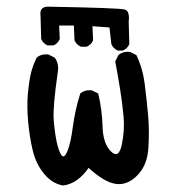

<svg xmlns="http://www.w3.org/2000/svg" viewBox="-20 -573 540 585"><path d="M171.9 -7.8Q138.7 -13.7 114.3 -43.5Q89.8 -73.2 80.1 -113.3Q70.3 -153.3 65.9 -200.7Q61.5 -248 64.9 -286.6Q68.4 -325.2 74.2 -349.6Q80.1 -374 91.8 -397.5Q105.5 -409.2 127 -407.2L146.5 -397.5Q160.2 -379.9 156.2 -354.5Q140.6 -246.1 143.6 -208.5Q146.5 -170.9 152.3 -142.6Q158.2 -114.3 166.5 -101.1Q174.8 -87.9 185.1 -111.8Q195.3 -135.7 202.1 -187.5Q209 -239.3 224.6 -288.1Q238.3 -299.8 259.8 -297.9L279.3 -288.1Q291 -239.3 292.5 -187.5Q293.9 -135.7 317.9 -111.8Q341.8 -87.9 351.1 -132.3Q360.4 -176.8 356.4 -218.8Q352.5 -260.7 345.7 -302.7Q338.9 -344.7 331.1 -385.7L340.8 -405.3Q354.5 -417 376 -415L395.5 -405.3Q415 -364.3 420.9 -317.4Q426.8 -270.5 431.2 -222.7Q435.5 -174.8 432.1 -122.1Q428.7 -69.3 398.4 -38.6Q368.2 -7.8 333 -12.7Q297.9 -17.6 250 -61.5Q215.8 -12.7 171.9 -7.8ZM338.9 -418.9Q325.2 -424.8 319.3 -438.5L313.5 -489.3L261.7 -493.2L263.7 -450.2Q257.8 -436.5 244.1 -430.7H226.6Q212.9 -436.5 207 -450.2L205.1 -495.1H160.2L162.1 -454.1Q156.2 -440.4 142.6 -434.6H125Q111.3 -440.4 105.5 -454.1L103.5 -524.4Q99.6 -551.8 125 -552.7Q344.7 -548.8 360.4 -543.9Q376 -539.1 372.1 -506.8L374 -438.5Q368.2 -424.8 354.5 -418.9Z"/></svg>

Font: JasonHandwriting1
Style: Regular
Weight: 400
Version: Version 1.48.20